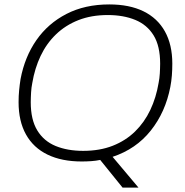

<svg xmlns="http://www.w3.org/2000/svg" viewBox="-20 -718 835 868"><path d="M534 130 433 5Q414 9 392.5 10.5Q371 12 349 12Q259 12 195 -19Q131 -50 97.5 -110Q64 -170 64 -256Q64 -284 66.5 -310Q69 -336 73 -361Q92 -461 144.5 -536.5Q197 -612 280.5 -655Q364 -698 474 -698Q565 -698 628.5 -667Q692 -636 725.5 -576Q759 -516 759 -430Q759 -403 757 -377Q755 -351 750 -325Q728 -211 661.5 -127.5Q595 -44 489 -9L606 130ZM356 -36Q431 -36 489.5 -59Q548 -82 590.5 -123.5Q633 -165 659.5 -221Q686 -277 697 -343Q699 -354 700.5 -364.5Q702 -375 702.5 -386Q703 -397 703.5 -408Q704 -419 704 -430Q704 -510 674.5 -558Q645 -606 591.5 -628Q538 -650 467 -650Q393 -650 334.5 -627Q276 -604 233 -562.5Q190 -521 163.5 -465Q137 -409 126 -343Q124 -333 122.5 -322Q121 -311 120.5 -300Q120 -289 119.5 -278Q119 -267 119 -256Q119 -177 148.5 -128.5Q178 -80 231.5 -58Q285 -36 356 -36Z"/></svg>

Font: Archivo SemiBold Thin
Style: Italic
Weight: 250
Italic angle: -10°
Version: Version 2.001